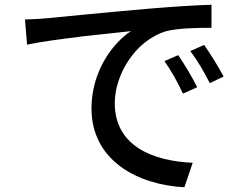

<svg xmlns="http://www.w3.org/2000/svg" viewBox="-20 -750 1040 808"><path d="M791 -65C626 -72 463 -134 463 -316C463 -434 547 -579 680 -619C732 -632 814 -633 870 -633V-730C801 -728 708 -722 601 -713C417 -697 248 -680 175 -673C155 -671 123 -669 85 -668L94 -562C149 -574 232 -585 314 -595L325 -597C328 -597 332 -597 336 -598L347 -599C419 -607 487 -614 531 -619C450 -566 365 -445 365 -294C365 -74 560 28 756 38L791 -65ZM921 -428C899 -470 863 -527 839 -561L781 -535C813 -492 837 -451 863 -400L921 -428ZM810 -383C789 -425 754 -483 730 -518L672 -493C702 -450 726 -407 750 -356L810 -383Z"/></svg>

Font: Glow Sans SC Normal Medium
Style: Regular
Weight: 600
Designer: Ryoko NISHIZUKA (kana, bopomofo & ideographs); Paul D. Hunt (Latin, Greek & Cyrillic); Sandoll Communications, Soo-young
Version: Version 0.93